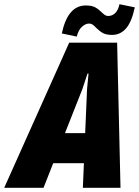

<svg xmlns="http://www.w3.org/2000/svg" viewBox="-82 -893 661 913"><path d="M312 0 317 -117H171L125 0H-62L247 -690H475L491 0ZM323 -260 332 -470 339 -543H334L310 -470L227 -260ZM375 -761Q366 -771 358.5 -776Q351 -781 342 -781Q325 -781 308 -766Q291 -751 283 -719L212 -734Q240 -867 326 -867Q354 -867 370 -858.5Q386 -850 401 -835Q410 -826 417 -821.5Q424 -817 432 -817Q453 -817 467 -832Q481 -847 486 -873L559 -858Q544 -788 517 -757.5Q490 -727 451 -727Q423 -727 407 -736Q391 -745 375 -761Z"/></svg>

Font: Decalotype Black Italic
Style: Regular
Weight: 900
Italic angle: -12°
Designer: Alfredo Marco Pradil
Foundry: Alfredo Marco Pradil
Version: Version 1.0